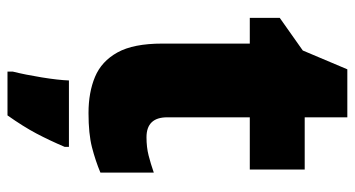

<svg xmlns="http://www.w3.org/2000/svg" viewBox="-232 -472 925 500"><g transform="rotate(90 230.0 -221.5)"><path d="M337 -141Q363 -141 384.5 -146.5Q406 -152 429 -160V-21Q398 -8 363 1Q328 10 274 10Q220 10 179.5 -7Q139 -24 116 -65.5Q93 -107 93 -182V-410H26V-488L111 -548L160 -664H285V-553H421V-410H285V-195Q285 -141 337 -141ZM362 72Q345 112 327 146Q309 180 280 221H166V207Q174 175 181 132Q188 89 189 61H362Z"/></g></svg>

Font: Noto Sans Myanmar Black
Style: Regular
Weight: 900
Designer: Monotype Design Team
Foundry: Monotype Imaging Inc.
Version: Version 2.107; ttfautohint (v1.8.4.7-5d5b)